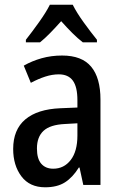

<svg xmlns="http://www.w3.org/2000/svg" viewBox="-20 -786 513 816"><path d="M244 -550Q328 -550 367.5 -502.5Q407 -455 407 -363V0H334L318 -74H315Q289 -32 256 -11Q223 10 172 10Q106 10 71 -36.5Q36 -83 36 -153Q36 -235 87.5 -278.5Q139 -322 237 -326L309 -329V-360Q309 -417 289.5 -443.5Q270 -470 230 -470Q202 -470 172.5 -460.5Q143 -451 111 -434L81 -507Q116 -527 157 -538.5Q198 -550 244 -550ZM256 -259Q193 -256 165 -230Q137 -204 137 -155Q137 -111 155.5 -90Q174 -69 206 -69Q252 -69 280.5 -106Q309 -143 309 -210V-262ZM289 -766Q306 -732 336 -690.5Q366 -649 392 -617V-606H332Q310 -623 287 -646Q264 -669 240 -696Q216 -669 193 -645.5Q170 -622 150 -606H90V-617Q116 -650 146 -692Q176 -734 192 -766Z"/></svg>

Font: Noto Sans Myanmar Condensed Medium
Style: Regular
Weight: 500
Width: 3
Designer: Monotype Design Team
Foundry: Monotype Imaging Inc.
Version: Version 2.107; ttfautohint (v1.8.4.7-5d5b)